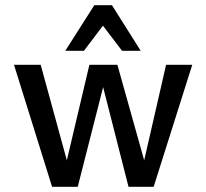

<svg xmlns="http://www.w3.org/2000/svg" viewBox="-20 -721 795 741"><path d="M181 0 34 -471H137L260 -22H219L325 -471H400L280 0ZM476 0 356 -471H433L559 -22H518L621 -471H722L573 0ZM451 -525 362 -642 344 -701H412L523 -525ZM232 -525 344 -701H412L394 -644L304 -525Z"/></svg>

Font: Ysabeau SC SemiBold
Style: Regular
Weight: 600
Designer: Christian Thalmann (Catharsis Fonts)
Version: Version 2.001;gftools[0.9.30]; featfreeze: smcp